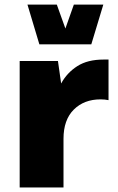

<svg xmlns="http://www.w3.org/2000/svg" viewBox="-20 -823 516 843"><path d="M66.4 -555.2H234.4L248.5 -456.5Q274.4 -503.9 319.6 -532.7Q364.7 -561.5 434.6 -561.5H456.5V-383.3Q439.9 -386.7 421.4 -386.7Q349.1 -386.7 304 -341.8Q258.8 -296.9 258.8 -213.4V0H66.4ZM100.6 -802.7H229.5L267.1 -697.8L304.2 -802.7H433.6L380.9 -628.4H152.8Z"/></svg>

Font: Estedad-FD Black
Style: Regular
Weight: 900
Designer: Amin Abedi
Version: Version 7.3